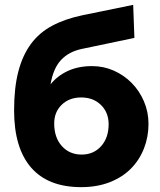

<svg xmlns="http://www.w3.org/2000/svg" viewBox="-20 -760 658 790"><path d="M318 -559Q264 -548 231.5 -513.5Q199 -479 188 -413Q216 -448 259 -468Q302 -488 359 -488Q406 -488 448 -469.5Q490 -451 522 -418.5Q554 -386 572.5 -342.5Q591 -299 591 -250Q591 -197 572.5 -149.5Q554 -102 519 -66.5Q484 -31 432 -10.5Q380 10 314 10Q178 10 108 -70.5Q38 -151 38 -306Q38 -399 55.5 -466Q73 -533 107.5 -579.5Q142 -626 194.5 -654Q247 -682 318 -697L528 -740L533 -604ZM203 -252Q203 -194 234.5 -159Q266 -124 316 -124Q365 -124 396 -158.5Q427 -193 427 -249Q427 -297 395.5 -328Q364 -359 314 -359Q265 -359 234 -329Q203 -299 203 -252Z"/></svg>

Font: Boldmen
Style: Bold
Weight: 700
Designer: Matt McInerney, Pablo Impallari, Rodrigo Fuenzalida
Foundry: LIVING CONCEPT
Version: Version 1.000